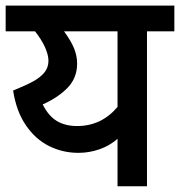

<svg xmlns="http://www.w3.org/2000/svg" viewBox="-29 -648 627 668"><path d="M577.6 -539.1H482.4V0H379.9V-165Q352.1 -140.6 316.4 -128.4Q280.8 -116.2 244.1 -116.2Q189 -116.2 141.6 -139.9Q94.2 -163.6 61 -212.2Q27.8 -260.7 16.6 -333Q60.1 -350.6 85.7 -364.5Q111.3 -378.4 125.5 -395.8Q139.6 -413.1 139.6 -436.5Q139.6 -457 127.2 -484.4Q114.7 -511.7 92.8 -539.1H-9.3V-628.4H577.6ZM379.9 -539.1H193.8Q218.3 -505.4 228.8 -479.5Q239.3 -453.6 239.3 -426.8Q239.3 -377 206.3 -342.8Q173.3 -308.6 119.6 -284.7Q139.6 -244.6 168.7 -227.1Q197.8 -209.5 239.3 -209.5Q323.7 -209.5 379.9 -275.9Z"/></svg>

Font: Varta
Style: Bold
Weight: 700
Designer: Joana Correia, Viktoriya Grabowska, Eben Sorkin
Foundry: Sorkin Type
Version: Version 1.002; ttfautohint (v1.3) -l 8 -r 24 -G 200 -x 12 -H